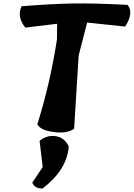

<svg xmlns="http://www.w3.org/2000/svg" viewBox="-20 -764 771 1106"><path d="M309 -627 126 -605Q76 -666 104 -728Q279 -742 399 -744Q519 -746 715 -736Q752 -690 701 -611L482 -634L433 -444Q411 -100 407 -22Q365 7 288.5 -3.5Q212 -14 195 -48Q268 -279 308 -536ZM376 81Q365 215 225 322Q179 322 166 288L226 198L208 47Q244 19 281.5 19Q319 19 343 37.5Q367 56 376 81Z"/></svg>

Font: Tillana
Style: Bold
Weight: 700
Designer: Lipi Raval (Devanagari, Latin), Jonny Pinhorn (Latin)
Foundry: Indian Type Foundry
Version: Version 2.002;PS 1.0;hotconv 1.0.79;makeotf.lib2.5.61930; tt